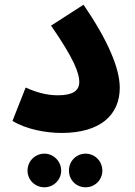

<svg xmlns="http://www.w3.org/2000/svg" viewBox="-20 -559 575 816"><path d="M33 -45C93 -9 175 6 242 6C407 6 489 -71 489 -186C489 -268 439 -387 335 -539L197 -450C295 -309 317 -247 317 -211C317 -172 287 -154 226 -154C178 -154 133 -167 89 -187ZM344 237C383 237 415 206 415 166C415 126 383 94 344 94C304 94 273 126 273 166C273 206 304 237 344 237ZM169 237C207 237 240 206 240 166C240 126 207 94 169 94C129 94 97 126 97 166C97 206 129 237 169 237Z"/></svg>

Font: Noto Sans Arabic UI Extra
Style: Regular
Weight: 800
Designer: Nadine Chahine - Monotype Design Team
Foundry: Monotype Imaging Inc.
Version: Version 1.900